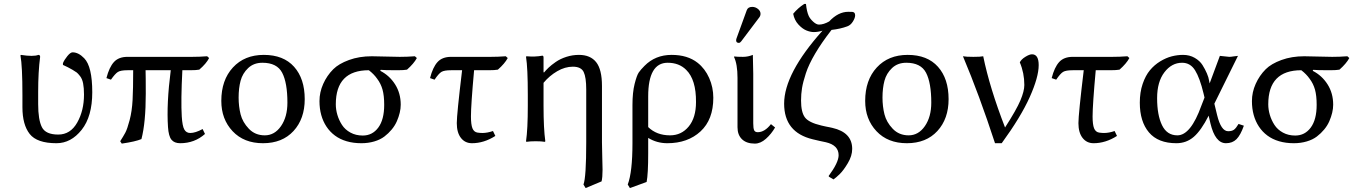

<svg xmlns="http://www.w3.org/2000/svg" viewBox="-20 -718 6919 976"><path d="M174 -251V-189Q174 -109 193 -71.5Q212 -34 276 -34Q338 -34 372.5 -95Q407 -156 407 -237Q407 -271 402.5 -294Q398 -317 387 -331Q376 -345 370 -349.5Q364 -354 349 -363Q325 -377 300 -388Q300 -397 300 -397Q307 -414 322.5 -433Q338 -452 349 -452Q379 -452 408 -422Q449 -380 449 -249Q449 -126 395 -58Q341 10 267 10Q168 10 131 -37Q94 -84 94 -173V-235Q94 -382 84 -436L86 -439Q150 -429 175 -439Q184 -439 184 -429Q174 -353 174 -251Z M628 -361Q593 -361 579 -352Q565 -343 544 -313L521 -321Q535 -376 559 -402.5Q583 -429 628 -429H956Q994 -429 1033 -432L1043 -423Q1029 -395 993 -364Q978 -361 946 -361H907Q899 -206 904 -126Q907 -77 917 -59.5Q927 -42 947 -42Q973 -42 1010 -62L1022 -37Q969 10 896 10Q866 10 851.5 -8Q837 -26 834 -72Q826 -190 848 -361H720Q721 -334 721 -242Q721 -95 699 -11Q668 2 599 12L591 0Q607 -25 617 -43.5Q627 -62 639 -107.5Q651 -153 654 -210Q657 -266 657 -361Z M1105 -205Q1105 -311 1164 -375Q1223 -439 1321 -439Q1421 -439 1475 -378.5Q1529 -318 1529 -214Q1529 -114 1472 -52Q1415 10 1317 10Q1220 10 1162.5 -51Q1105 -112 1105 -205ZM1314 -399Q1270 -399 1241.5 -372Q1213 -345 1203 -307.5Q1193 -270 1193 -222Q1193 -177 1203 -137Q1213 -97 1245 -63.5Q1277 -30 1326 -30Q1376 -30 1408.5 -77Q1441 -124 1441 -196Q1441 -297 1414.5 -348Q1388 -399 1314 -399Z M2049 -364Q2034 -361 2002 -361Q1932 -361 1915 -363L1913 -358Q1960 -334 1988.5 -289Q2017 -244 2017 -186Q2017 -166 2012 -145Q2007 -124 1997.5 -102Q1988 -80 1971.5 -60Q1955 -40 1934 -24Q1913 -8 1882.5 1Q1852 10 1817 10Q1776 10 1742 0Q1708 -10 1682.5 -29Q1657 -48 1639.5 -74.5Q1622 -101 1613 -133.5Q1604 -166 1604 -204Q1604 -249 1623 -291.5Q1642 -334 1674 -366Q1702 -394 1754 -413Q1806 -432 1870 -432Q1894 -432 1941 -430.5Q1988 -429 2012 -429Q2050 -429 2089 -432L2099 -423Q2084 -395 2049 -364ZM1824 -29Q1873 -29 1903 -69.5Q1933 -110 1933 -185Q1933 -232 1924.5 -262.5Q1916 -293 1897 -318Q1881 -341 1855 -361Q1687 -361 1687 -188Q1687 -161 1695 -134Q1703 -107 1718.5 -83Q1734 -59 1761.5 -44Q1789 -29 1824 -29Z M2390 -361Q2374 -185 2374 -126Q2374 -85 2381.5 -66Q2389 -47 2407 -44Q2421 -42 2432 -42Q2457 -42 2486 -52L2498 -27Q2440 10 2379 10Q2344 10 2323 -17Q2302 -44 2302 -92Q2302 -137 2329 -361H2273Q2238 -361 2224 -352.5Q2210 -344 2189 -313L2166 -321Q2180 -376 2204 -402.5Q2228 -429 2273 -429H2474Q2512 -429 2551 -432L2561 -423Q2546 -395 2511 -364Q2496 -361 2464 -361Z M2745 -349Q2755 -361 2768.5 -374Q2782 -387 2805 -403Q2828 -419 2859 -429Q2890 -439 2923 -439Q2981 -439 3010.5 -402Q3040 -365 3040 -281V6Q3040 33 3041.5 79.5Q3043 126 3043 144Q3043 184 3038 204L2957 238L2946 220Q2960 183 2960 6V-263Q2960 -325 2947 -352Q2934 -379 2892 -379Q2852 -379 2812.5 -356Q2773 -333 2743 -297V-180Q2743 -64 2752 0L2750 3Q2732 0 2703 0Q2674 0 2656 3L2654 0Q2663 -61 2663 -180V-235Q2663 -373 2654 -429L2656 -432Q2700 -428 2737 -435Q2743 -435 2743 -425V-352Z M3267 207 3182 238 3171 220Q3195 157 3195 10V-184Q3195 -248 3206 -291.5Q3217 -335 3227 -349.5Q3237 -364 3256 -383Q3311 -439 3394 -439Q3475 -439 3526 -399Q3564 -369 3585 -321.5Q3606 -274 3606 -221Q3606 -110 3541 -50Q3476 10 3372 10Q3319 10 3275 -17V61Q3275 167 3267 207ZM3518 -199Q3519 -313 3468 -363Q3432 -399 3374 -399Q3275 -399 3275 -228V-72Q3318 -30 3386 -30Q3444 -30 3481 -75Q3518 -120 3518 -199Z M3804 -683Q3820 -683 3833 -672.5Q3846 -662 3846 -648Q3846 -638 3840 -630L3748 -508Q3742 -500 3736 -500Q3722 -500 3722 -513Q3722 -517 3724 -523L3776 -666Q3782 -683 3804 -683ZM3729 -322Q3729 -392 3711 -429L3713 -431Q3725 -429 3757 -429Q3782 -429 3807 -439Q3809 -375 3809 -343V-91Q3809 -66 3813.5 -56Q3818 -46 3832 -46Q3867 -46 3899 -87L3920 -70Q3901 -37 3873.5 -12.5Q3846 12 3817 12Q3775 12 3752 -10Q3729 -32 3729 -71Z M4111 -10Q3966 -45 3966 -191Q3966 -344 4161 -562Q4138 -555 4117 -555Q4099 -555 4078.5 -563.5Q4058 -572 4038 -594Q4018 -616 4012 -648Q4036 -677 4068 -698H4077Q4081 -659 4091 -637Q4098 -622 4114 -607.5Q4130 -593 4143 -593Q4167 -593 4195 -609Q4241 -658 4292 -658Q4307 -658 4313 -657.5Q4319 -657 4323 -653Q4327 -649 4327 -640Q4327 -627 4315.5 -608.5Q4304 -590 4287 -584Q4252 -571 4207 -566Q4157 -502 4124 -446Q4091 -390 4076.5 -345.5Q4062 -301 4057 -270.5Q4052 -240 4052 -207Q4052 -148 4071.5 -121.5Q4091 -95 4155 -80Q4159 -79 4166 -77.5Q4173 -76 4179.5 -74.5Q4186 -73 4195 -71.5Q4204 -70 4211 -68Q4312 -45 4312 39Q4312 74 4290 111Q4268 148 4249 166.5Q4230 185 4217 194L4195 181L4192 177Q4243 108 4243 71Q4243 20 4178 5Q4168 3 4145 -2Q4122 -7 4111 -10Z M4378 -205Q4378 -311 4437 -375Q4496 -439 4594 -439Q4694 -439 4748 -378.5Q4802 -318 4802 -214Q4802 -114 4745 -52Q4688 10 4590 10Q4493 10 4435.5 -51Q4378 -112 4378 -205ZM4587 -399Q4543 -399 4514.5 -372Q4486 -345 4476 -307.5Q4466 -270 4466 -222Q4466 -177 4476 -137Q4486 -97 4518 -63.5Q4550 -30 4599 -30Q4649 -30 4681.5 -77Q4714 -124 4714 -196Q4714 -297 4687.5 -348Q4661 -399 4587 -399Z M5089 -70Q5147 -160 5167 -207.5Q5187 -255 5187 -286Q5187 -347 5164 -401Q5171 -416 5192 -429Q5213 -442 5226 -442Q5260 -442 5260 -387Q5260 -326 5214.5 -224.5Q5169 -123 5072 10H5038Q4958 -235 4875 -432Q4891 -429 4928 -429Q4965 -429 4978 -432Q5011 -271 5089 -70Z M5550 -361Q5534 -185 5534 -126Q5534 -85 5541.5 -66Q5549 -47 5567 -44Q5581 -42 5592 -42Q5617 -42 5646 -52L5658 -27Q5600 10 5539 10Q5504 10 5483 -17Q5462 -44 5462 -92Q5462 -137 5489 -361H5433Q5398 -361 5384 -352.5Q5370 -344 5349 -313L5326 -321Q5340 -376 5364 -402.5Q5388 -429 5433 -429H5634Q5672 -429 5711 -432L5721 -423Q5706 -395 5671 -364Q5656 -361 5624 -361Z M6153 -191 6167 -133Q6187 -51 6223 -51Q6242 -51 6252.5 -58.5Q6263 -66 6276 -88L6303 -79Q6286 -31 6265.5 -10.5Q6245 10 6212 10Q6157 10 6133 -91L6124 -130Q6086 -55 6048.5 -22.5Q6011 10 5960 10Q5867 10 5820.5 -45Q5774 -100 5774 -196Q5774 -249 5788.5 -291.5Q5803 -334 5825.5 -361Q5848 -388 5877.5 -406Q5907 -424 5936 -431.5Q5965 -439 5994 -439Q6027 -439 6053 -424Q6079 -409 6092.5 -387.5Q6106 -366 6115 -345Q6124 -324 6126 -309L6129 -294L6181 -434Q6188 -434 6205 -431.5Q6222 -429 6229 -429Q6237 -429 6252 -431.5Q6267 -434 6273 -434ZM6103 -222 6098 -243Q6079 -322 6055 -360.5Q6031 -399 5989 -399Q5936 -399 5899 -350.5Q5862 -302 5862 -219Q5862 -133 5887 -81.5Q5912 -30 5965 -30Q6033 -30 6087 -181Z M6789 -364Q6774 -361 6742 -361Q6672 -361 6655 -363L6653 -358Q6700 -334 6728.5 -289Q6757 -244 6757 -186Q6757 -166 6752 -145Q6747 -124 6737.5 -102Q6728 -80 6711.5 -60Q6695 -40 6674 -24Q6653 -8 6622.5 1Q6592 10 6557 10Q6516 10 6482 0Q6448 -10 6422.5 -29Q6397 -48 6379.5 -74.5Q6362 -101 6353 -133.5Q6344 -166 6344 -204Q6344 -249 6363 -291.5Q6382 -334 6414 -366Q6442 -394 6494 -413Q6546 -432 6610 -432Q6634 -432 6681 -430.5Q6728 -429 6752 -429Q6790 -429 6829 -432L6839 -423Q6824 -395 6789 -364ZM6564 -29Q6613 -29 6643 -69.5Q6673 -110 6673 -185Q6673 -232 6664.5 -262.5Q6656 -293 6637 -318Q6621 -341 6595 -361Q6427 -361 6427 -188Q6427 -161 6435 -134Q6443 -107 6458.5 -83Q6474 -59 6501.5 -44Q6529 -29 6564 -29Z"/></svg>

Font: Libertinus Sans
Style: Regular
Weight: 400
Designer: Philipp H. Poll
Foundry: Khaled Hosny
Version: Version 6.1